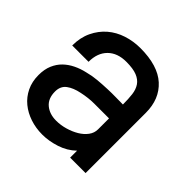

<svg xmlns="http://www.w3.org/2000/svg" viewBox="-144 -642 782 782"><g transform="rotate(45 247.0 -251.0)"><path d="M350 -39Q321 -11 281 2Q241 15 203 15Q166 15 133 4Q100 -7 75 -27.5Q50 -48 35.5 -78Q21 -108 21 -146Q21 -179 31.5 -203.5Q42 -228 59.5 -245Q77 -262 100.5 -273.5Q124 -285 151 -291Q177 -298 205 -300.5Q233 -303 261 -304Q284 -305 306.5 -304.5Q329 -304 349 -304Q349 -336 346 -360.5Q343 -385 331.5 -402Q320 -419 297.5 -428Q275 -437 236 -437Q185 -437 156 -408Q127 -379 127 -328H33Q33 -374 50 -409.5Q67 -445 95 -469Q123 -493 160 -505Q197 -517 237 -517Q338 -517 388.5 -471Q439 -425 439 -346V1H350ZM349 -224H320H263Q231 -224 194 -216Q159 -209 137.5 -193Q116 -177 116 -146Q116 -106 140.5 -85.5Q165 -65 203 -65Q229 -65 255 -72.5Q281 -80 302 -92.5Q323 -105 336 -122.5Q349 -140 349 -161Z"/></g></svg>

Font: Gen
Style: Regular
Weight: 400
Version: Version 1.000;PS 001.001;hotconv 1.0.56